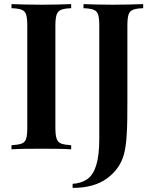

<svg xmlns="http://www.w3.org/2000/svg" viewBox="-20 -728 747 936"><path d="M327 -708V-688Q295 -687 278.5 -680.5Q262 -674 256 -656.5Q250 -639 250 -602V-106Q250 -70 256 -52Q262 -34 278.5 -28Q295 -22 327 -20V0Q302 -2 263 -2.5Q224 -3 184 -3Q139 -3 100 -2.5Q61 -2 36 0V-20Q69 -22 85.5 -28Q102 -34 107.5 -52Q113 -70 113 -106V-602Q113 -639 107.5 -656.5Q102 -674 85.5 -680.5Q69 -687 36 -688V-708Q61 -707 100 -706Q139 -705 184 -705Q224 -705 263 -706Q302 -707 327 -708ZM334 188V168Q375 166 404.5 146Q434 126 449 78Q464 30 464 -53V-602Q464 -639 458.5 -656.5Q453 -674 436 -680.5Q419 -687 387 -688V-708Q410 -707 448.5 -706Q487 -705 529 -705Q571 -705 611.5 -706Q652 -707 678 -708V-688Q645 -687 628.5 -680.5Q612 -674 606.5 -656.5Q601 -639 601 -602V-236Q601 -195 600.5 -147Q600 -99 596.5 -54Q593 -9 584 25Q565 95 502 141.5Q439 188 334 188Z"/></svg>

Font: Playfair Display SemiBold
Style: Regular
Weight: 600
Designer: Claus Eggers Sørensen
Foundry: Claus Eggers Sørensen
Version: Version 1.203